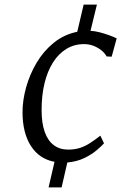

<svg xmlns="http://www.w3.org/2000/svg" viewBox="-20 -702 582 840"><path d="M192.5 118 218.5 6Q152 -6.5 115.5 -63Q79 -119.5 78.5 -210.5Q78.5 -262.5 94 -319Q109.5 -375.5 139.8 -426.8Q170 -478 214.8 -514.5Q259.5 -551 318 -563L346 -682H404L376 -567Q393 -566.5 414.8 -561Q436.5 -555.5 457.2 -548Q478 -540.5 490.5 -534L468.5 -454L446.5 -455Q438 -470.5 422.8 -482.5Q407.5 -494.5 388.2 -501.8Q369 -509 347.5 -509Q305 -509 270.8 -488.2Q236.5 -467.5 212 -429Q187.5 -390.5 174.8 -337.8Q162 -285 162 -221Q162 -163 175.8 -124.5Q189.5 -86 215.5 -66.8Q241.5 -47.5 278 -47.5Q307.5 -47.5 330.8 -55.2Q354 -63 375 -76.8Q396 -90.5 419 -108.5L435 -75Q423.5 -62 401.8 -43.8Q380 -25.5 348.2 -10.2Q316.5 5 274.5 9L249.5 118Z"/></svg>

Font: Merriweather Light
Style: Italic
Weight: 300
Italic angle: -7.8°
Designer: Eben Sorkin
Foundry: Eben Sorkin
Version: Version 2.101